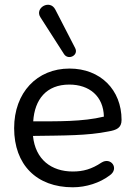

<svg xmlns="http://www.w3.org/2000/svg" viewBox="-20 -786 581 815"><path d="M289 9C346 9 404 -10 445 -41C488 -70 451 -121 411 -96C369 -68 333 -58 289 -58C198 -58 130 -109 120 -209C253 -211 351 -210 440 -228C475 -234 496 -243 496 -277C496 -405 406 -495 275 -495C137 -495 40 -393 40 -242C40 -87 135 9 289 9ZM152 -712 252 -556C270 -529 315 -551 299 -582L215 -745C192 -791 125 -752 152 -712ZM121 -271C127 -364 177 -427 274 -427C359 -427 419 -378 421 -291C331 -269 223 -271 121 -271Z"/></svg>

Font: SN Pro Book
Style: Regular
Weight: 350
Designer: Tobias Whetton
Foundry: Supernotes
Version: Version 1.003;Glyphs 3.3 (3324)